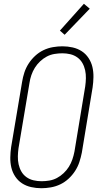

<svg xmlns="http://www.w3.org/2000/svg" viewBox="-20 -988 540 1016"><path d="M199 8Q171 8 144.5 2Q118 -4 96.5 -18Q75 -32 60.5 -54Q46 -76 40 -101.5Q34 -127 34.5 -155Q35 -183 39 -210L97 -555Q101 -580 109 -604.5Q117 -629 131.5 -651.5Q146 -674 166 -692.5Q186 -711 210 -722.5Q234 -734 260 -738.5Q286 -743 310 -743Q338 -743 364.5 -737Q391 -731 412.5 -717Q434 -703 448.5 -681Q463 -659 469 -633.5Q475 -608 474.5 -580Q474 -552 470 -525L413 -180Q408 -155 400 -130.5Q392 -106 377.5 -83.5Q363 -61 343 -42.5Q323 -24 299 -12.5Q275 -1 249 3.5Q223 8 199 8ZM200 -29Q220 -29 241 -32.5Q262 -36 281 -46Q300 -56 316.5 -71.5Q333 -87 344.5 -105.5Q356 -124 363 -144.5Q370 -165 374 -186L431 -531Q434 -552 434.5 -574Q435 -596 430.5 -616.5Q426 -637 416 -654.5Q406 -672 389.5 -684Q373 -696 352.5 -701Q332 -706 310 -706Q290 -706 268.5 -702.5Q247 -699 228 -689Q209 -679 192.5 -663.5Q176 -648 164.5 -629.5Q153 -611 146 -590.5Q139 -570 136 -549L78 -204Q75 -183 74.5 -161Q74 -139 78.5 -118.5Q83 -98 93 -80.5Q103 -63 119.5 -51Q136 -39 157 -34Q178 -29 200 -29ZM322 -804 297 -826 424 -968 455 -942Z"/></svg>

Font: Iosevka Extralight Oblique
Style: Regular
Weight: 200
Italic angle: -9°
Monospace: yes
Designer: Belleve Invis
Foundry: Belleve Invis
Version: Version 32.5.0; ttfautohint (v1.8.4)